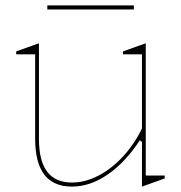

<svg xmlns="http://www.w3.org/2000/svg" viewBox="-20 -675 669 710"><path d="M246 15Q178 15 144 -29Q110 -73 110 -162V-474H40V-485L124 -515V-162Q124 -80 154.5 -40Q185 0 246 0Q295 0 344 -25.5Q393 -51 435 -96.5Q477 -142 505 -200V-474H435V-485L519 -515V-26H589V-15L505 15V-150L497 -156Q443 -74 378 -29.5Q313 15 246 15ZM155 -640V-655H475V-640Z"/></svg>

Font: Kalnia Thin
Style: Regular
Weight: 250
Designer: Frida Medrano
Foundry: Frida Medrano
Version: Version 1.105